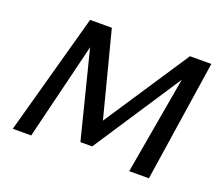

<svg xmlns="http://www.w3.org/2000/svg" viewBox="-111 -819 1131 981"><g transform="rotate(20 455.0 -329.0)"><path d="M675 0 781 -607 833 -630 454 -54H390L256 -585L272 -658H341L469 -164H439L766 -658H882L782 0ZM42 0 223 -658H303L142 0Z"/></g></svg>

Font: Ysabeau SemiBold
Style: Italic
Weight: 600
Italic angle: -12°
Designer: Christian Thalmann (Catharsis Fonts)
Version: Version 2.002